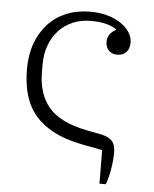

<svg xmlns="http://www.w3.org/2000/svg" viewBox="-50 -567 610 759"><g transform="rotate(5 255.0 -187.0)"><path d="M372 17 289 1Q223 -12 177.5 -36Q132 -60 103 -94.5Q74 -129 61 -174.5Q48 -220 48 -277Q48 -333 64.5 -378.5Q81 -424 111 -456.5Q141 -489 183.5 -506.5Q226 -524 279 -524Q315 -524 345.5 -515.5Q376 -507 398.5 -492Q421 -477 434 -457.5Q447 -438 447 -416Q447 -392 434 -378Q421 -364 399 -364Q376 -364 364 -377.5Q352 -391 352 -411Q352 -428 361 -441Q370 -454 386 -461V-463Q351 -488 284 -488Q244 -488 211.5 -474Q179 -460 156 -435Q133 -410 120.5 -375.5Q108 -341 108 -301V-270Q108 -183 153 -130Q198 -77 303 -56L365 -44Q395 -37 407.5 -22Q420 -7 420 22Q420 51 414.5 86Q409 121 398 150H373Z"/></g></svg>

Font: IBM Plex Serif Light
Style: Regular
Weight: 300
Designer: Mike Abbink, Paul van der Laan, Pieter van Rosmalen
Foundry: Bold Monday
Version: Version 3.001